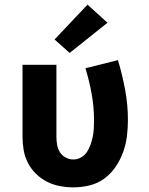

<svg xmlns="http://www.w3.org/2000/svg" viewBox="-20 -799 640 827"><path d="M296 8Q267 8 238 2.5Q209 -3 183 -16Q157 -29 135.5 -50Q114 -71 100.5 -97Q87 -123 82 -152Q77 -181 77 -210V-520H223V-210Q223 -193 226 -175.5Q229 -158 238 -143.5Q247 -129 263 -120.5Q279 -112 296 -112Q313 -112 329 -121Q345 -130 354.5 -144.5Q364 -159 370 -176Q376 -193 379.5 -210Q383 -227 384 -245Q385 -263 385 -280Q385 -337 375 -393.5Q365 -450 348 -505L488 -540Q507 -477 519 -412Q531 -347 531 -282Q531 -246 526.5 -211Q522 -176 510 -143Q498 -110 478 -80.5Q458 -51 429.5 -30Q401 -9 366 -0.5Q331 8 296 8ZM280 -571 215 -629 357 -779 443 -701Z"/></svg>

Font: Iosevka Custom Heavy Extended
Style: Regular
Weight: 900
Width: 7
Monospace: yes
Designer: Belleve Invis
Foundry: Belleve Invis
Version: Version 11.2.4; ttfautohint (v1.8.4)